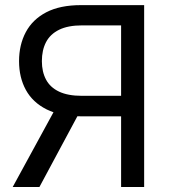

<svg xmlns="http://www.w3.org/2000/svg" viewBox="-20 -748 682 768"><path d="M556.6 0H464.4V-646.5H308.6Q252 -646.5 216.3 -628.9Q180.7 -611.3 164.1 -579.3Q147.5 -547.4 147.5 -503.4Q147.5 -460.9 164.1 -429.7Q180.7 -398.4 216.1 -381.6Q251.5 -364.7 307.6 -364.7H505.4V-282.7H304.7Q221.7 -282.7 166.3 -310.5Q110.8 -338.4 83.5 -388.2Q56.2 -438 56.2 -503.4Q56.2 -568.8 83.3 -619.6Q110.4 -670.4 165.3 -699Q220.2 -727.5 303.7 -727.5H556.6ZM137.7 0H30.8L209.5 -327.6H313.5Z"/></svg>

Font: Inter 17pt
Style: Regular
Weight: 400
Version: Version 4.001;git-66647c0bb